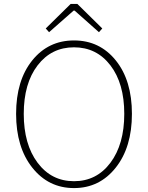

<svg xmlns="http://www.w3.org/2000/svg" viewBox="-20 -945 754 978"><path d="M569.5 -91Q487 13 357 13Q227 13 144.5 -91Q62 -195 62 -365Q62 -535 144 -637Q226 -739 357 -739Q488 -739 570 -637Q652 -535 652 -365Q652 -195 569.5 -91ZM171.5 -116Q242 -22 357 -22Q472 -22 542.5 -116Q613 -210 613 -365Q613 -520 542.5 -612Q472 -704 357 -704Q242 -704 171.5 -612Q101 -520 101 -365Q101 -210 171.5 -116ZM213 -800 340 -925H374L501 -800L484 -781L360 -891H355L230 -781Z"/></svg>

Font: Noto Sans Korean Thin
Style: Regular
Weight: 250
Designer: Ryoko NISHIZUKA  (kana & ideographs); Paul D. Hunt (Latin, Greek & Cyrillic); Wenlong ZHANG  (bopomofo); Sandoll Communi
Foundry: Adobe Systems Incorporated
Version: Version 1.0001;PS 1;hotconv 1.0.78;makeotf.lib2.5.61930